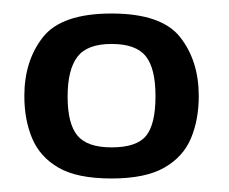

<svg xmlns="http://www.w3.org/2000/svg" viewBox="-20 -589 338 284"><path d="M145 -325Q94 -325 66.5 -341Q39 -357 27.5 -384.5Q16 -412 16 -447Q16 -499 43.5 -534Q71 -569 145 -569Q219 -569 246.5 -534Q274 -499 274 -447Q274 -412 262.5 -384.5Q251 -357 223 -341Q195 -325 145 -325ZM145 -371Q182 -371 196 -388Q210 -405 210 -447Q210 -488 195.5 -506Q181 -524 145 -524Q109 -524 94.5 -505Q80 -486 80 -446Q80 -406 94.5 -388.5Q109 -371 145 -371Z"/></svg>

Font: Red Rose SemiBold
Style: Regular
Weight: 600
Designer: Jaikishan Patel
Version: Version 2.000